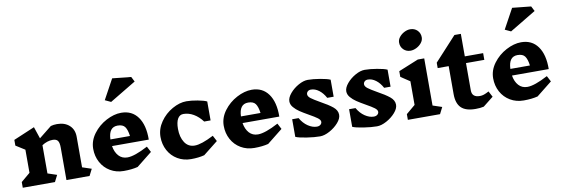

<svg xmlns="http://www.w3.org/2000/svg" viewBox="-61 -1369 5432 1857"><g transform="rotate(-10 2655.0 -441.0)"><path d="M699 0H472V-320Q472 -367 457.5 -386.5Q443 -406 407 -406Q354 -406 302 -372V-95L392 -65L359 0H43V-56L132 -131V-358L43 -414V-470L251 -558L290 -442L414 -541Q441 -549 475 -549Q551 -549 596.5 -507.5Q642 -466 642 -395V-95L732 -65Z M1324 -247H963Q973 -186 1006 -149.5Q1039 -113 1092 -113Q1162 -113 1294 -183L1324 -126L1172 -5Q1113 10 1034 10Q961 10 902.5 -24.5Q844 -59 811.5 -119Q779 -179 779 -252Q779 -331 830 -399.5Q881 -468 957.5 -508.5Q1034 -549 1105 -549Q1211 -549 1268.5 -469Q1326 -389 1324 -247ZM959 -313H1151Q1143 -375 1122 -404Q1101 -433 1050 -433Q1006 -433 983.5 -403Q961 -373 959 -313ZM1287 -824 1029 -669 971 -696 1078 -892 1262 -873Z M1945 -512V-326H1882Q1844 -377 1796 -405Q1748 -433 1696 -433Q1659 -433 1639.5 -398.5Q1620 -364 1620 -300Q1620 -219 1654.5 -166Q1689 -113 1753 -113Q1818 -113 1940 -176L1970 -119L1826 -5Q1769 10 1695 10Q1622 10 1563.5 -24.5Q1505 -59 1472.5 -119Q1440 -179 1440 -252Q1440 -331 1487.5 -399.5Q1535 -468 1607 -508.5Q1679 -549 1746 -549Q1793 -549 1855 -537.5Q1917 -526 1945 -512Z M2606 -247H2245Q2255 -186 2288 -149.5Q2321 -113 2374 -113Q2444 -113 2576 -183L2606 -126L2454 -5Q2395 10 2316 10Q2243 10 2184.5 -24.5Q2126 -59 2093.5 -119Q2061 -179 2061 -252Q2061 -331 2112 -399.5Q2163 -468 2239.5 -508.5Q2316 -549 2387 -549Q2493 -549 2550.5 -469Q2608 -389 2606 -247ZM2241 -313H2433Q2425 -375 2404 -404Q2383 -433 2332 -433Q2288 -433 2265.5 -403Q2243 -373 2241 -313Z M2891 -215Q2838 -245 2806 -266.5Q2774 -288 2750.5 -315.5Q2727 -343 2727 -375Q2727 -411 2761.5 -452Q2796 -493 2846 -521Q2896 -549 2938 -549Q2989 -549 3057.5 -537.5Q3126 -526 3157 -512V-345H3094Q3067 -395 3029.5 -423Q2992 -451 2952 -451Q2932 -451 2920 -439.5Q2908 -428 2908 -412Q2908 -391 2934.5 -371Q2961 -351 3019 -318Q3096 -276 3137.5 -242Q3179 -208 3179 -164Q3179 -127 3143.5 -86.5Q3108 -46 3056.5 -18Q3005 10 2962 10Q2907 10 2831.5 -1.5Q2756 -13 2724 -27V-200H2787Q2817 -147 2861 -117.5Q2905 -88 2948 -88Q2970 -88 2983.5 -99.5Q2997 -111 2997 -127Q2997 -146 2971 -165.5Q2945 -185 2891 -215Z M3450 -215Q3397 -245 3365 -266.5Q3333 -288 3309.5 -315.5Q3286 -343 3286 -375Q3286 -411 3320.5 -452Q3355 -493 3405 -521Q3455 -549 3497 -549Q3548 -549 3616.5 -537.5Q3685 -526 3716 -512V-345H3653Q3626 -395 3588.5 -423Q3551 -451 3511 -451Q3491 -451 3479 -439.5Q3467 -428 3467 -412Q3467 -391 3493.5 -371Q3520 -351 3578 -318Q3655 -276 3696.5 -242Q3738 -208 3738 -164Q3738 -127 3702.5 -86.5Q3667 -46 3615.5 -18Q3564 10 3521 10Q3466 10 3390.5 -1.5Q3315 -13 3283 -27V-200H3346Q3376 -147 3420 -117.5Q3464 -88 3507 -88Q3529 -88 3542.5 -99.5Q3556 -111 3556 -127Q3556 -146 3530 -165.5Q3504 -185 3450 -215Z M4141 0H3825V-56L3914 -131V-363L3825 -422V-478L4021 -558H4084V-95L4174 -65ZM4096 -763Q4096 -734 4076 -709Q4056 -684 4026 -669Q3996 -654 3968 -654Q3926 -654 3898.5 -681.5Q3871 -709 3871 -750Q3871 -779 3891 -804Q3911 -829 3940.5 -844Q3970 -859 3998 -859Q4041 -859 4068.5 -831.5Q4096 -804 4096 -763Z M4570 2Q4536 10 4489 10Q4393 10 4348.5 -33.5Q4304 -77 4304 -168V-443H4196V-496L4411 -730H4474V-509H4654V-443H4474V-175Q4474 -106 4552 -106Q4572 -106 4591.5 -112.5Q4611 -119 4641 -135L4671 -78Z M5252 -247H4891Q4901 -186 4934 -149.5Q4967 -113 5020 -113Q5090 -113 5222 -183L5252 -126L5100 -5Q5041 10 4962 10Q4889 10 4830.5 -24.5Q4772 -59 4739.5 -119Q4707 -179 4707 -252Q4707 -331 4758 -399.5Q4809 -468 4885.5 -508.5Q4962 -549 5033 -549Q5139 -549 5196.5 -469Q5254 -389 5252 -247ZM4887 -313H5079Q5071 -375 5050 -404Q5029 -433 4978 -433Q4934 -433 4911.5 -403Q4889 -373 4887 -313ZM5215 -824 4957 -669 4899 -696 5006 -892 5190 -873Z"/></g></svg>

Font: InknutAntiqua
Style: Bold
Weight: 700
Designer: Claus Eggers Srensen
Foundry: Claus Eggers Srensen
Version: Version 1.000; ttfautohint (v1.2) -l 7 -r 28 -G 50 -x 13 -D 